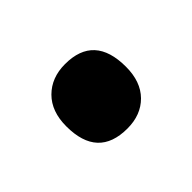

<svg xmlns="http://www.w3.org/2000/svg" viewBox="-51 -507 400 400"><g transform="rotate(-45 149.5 -306.5)"><path d="M150.9 -399.9Q236.8 -399.9 236.8 -306.2Q236.8 -262.2 212.4 -237.5Q188 -212.9 147.9 -212.9Q61 -212.9 61 -306.2Q61 -350.1 85.9 -375Q110.8 -399.9 150.9 -399.9Z"/></g></svg>

Font: Kadwa
Style: Regular
Weight: 400
Designer: Sol Matas
Foundry: Sol Matas
Version: Version 1.000;PS 001.000;hotconv 1.0.70;makeotf.lib2.5.58329